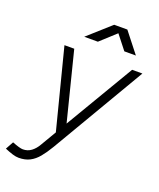

<svg xmlns="http://www.w3.org/2000/svg" viewBox="-229 -813 932 1125"><g transform="rotate(20 237.5 -250.0)"><path d="M25 212Q8 212 -13.5 205.5Q-35 199 -63 187L-36 138Q12 157 31 157Q61 157 83.5 140Q106 123 122 95L201 -39L474 -500H538L196 82Q171 124 147 153Q123 182 94 197Q65 212 25 212ZM180 0 52 -500H113L229 -40L240 0ZM144 -586 285 -712H366V-711L229 -586ZM394 -586 295 -712H297H367L466 -586Z"/></g></svg>

Font: Figtree Light Light
Style: Italic
Weight: 300
Italic angle: -9.5°
Version: Version 2.000